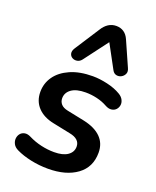

<svg xmlns="http://www.w3.org/2000/svg" viewBox="-145 -859 778 955"><g transform="rotate(20 244.0 -382.0)"><path d="M226 10Q179 10 134.5 0.5Q90 -9 57 -25Q38 -34 30.5 -48.5Q23 -63 24.5 -77.5Q26 -92 34.5 -102.5Q43 -113 57.5 -116Q72 -119 90 -110Q122 -94 157 -86Q192 -78 226 -78Q273 -78 298 -95.5Q323 -113 323 -142Q323 -162 309 -175Q295 -188 268 -193L176 -212Q121 -223 90.5 -255.5Q60 -288 60 -337Q60 -382 85.5 -418.5Q111 -455 160.5 -477Q210 -499 280 -499Q316 -499 357.5 -489.5Q399 -480 429 -462Q446 -452 453 -437.5Q460 -423 457.5 -409.5Q455 -396 446 -386.5Q437 -377 422 -375Q407 -373 389 -383Q364 -397 334 -404Q304 -411 274 -411Q225 -411 199 -392.5Q173 -374 173 -344Q173 -326 184.5 -313Q196 -300 221 -295L313 -276Q373 -263 404.5 -231.5Q436 -200 436 -151Q436 -74 378.5 -32Q321 10 226 10ZM429 -597Q437 -580 431 -567Q425 -554 412.5 -547.5Q400 -541 386.5 -544Q373 -547 365 -562L298 -686L203 -560Q193 -547 179 -544.5Q165 -542 153.5 -548.5Q142 -555 139 -568Q136 -581 146 -597L230 -727Q244 -750 262.5 -762Q281 -774 304 -774Q327 -774 344 -762.5Q361 -751 371 -728Z"/></g></svg>

Font: Nunito ExtraLight
Style: Italic
Weight: 200
Italic angle: -9°
Designer: Vernon Adams
Foundry: Vernon Adams
Version: Version 3.602